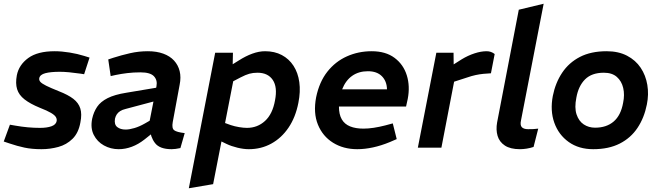

<svg xmlns="http://www.w3.org/2000/svg" viewBox="-22 -790 3528 1027"><path d="M200 8Q148 8 108.5 -0.5Q69 -9 31 -22L-2 -33L31 -123L60 -118Q94 -112 127 -109Q160 -106 192 -106Q229 -106 253 -114.5Q277 -123 281 -142Q283 -153 277 -163.5Q271 -174 251 -186Q231 -198 190 -214Q139 -235 109 -258.5Q79 -282 69.5 -313Q60 -344 68 -387Q79 -443 129 -479.5Q179 -516 270 -516Q308 -516 350.5 -509Q393 -502 428 -491L457 -482L428 -393L409 -396Q374 -401 347 -403.5Q320 -406 298 -406Q249 -406 220.5 -398.5Q192 -391 188 -372Q186 -361 194 -352Q202 -343 225 -331.5Q248 -320 293 -302Q342 -283 370 -261.5Q398 -240 407.5 -210Q417 -180 408 -135Q398 -79 366 -47.5Q334 -16 290 -4Q246 8 200 8Z M943 2Q930 5 917.5 6.5Q905 8 896 8Q832 8 807 -25Q782 -58 780 -103L775 -126L815 -329Q821 -361 801.5 -382Q782 -403 729 -403Q692 -403 659 -399Q626 -395 597 -389L570 -383L557 -472L584 -481Q628 -495 674 -505.5Q720 -516 769 -516Q816 -516 851.5 -503Q887 -490 909 -466Q931 -442 939 -409.5Q947 -377 939 -337L902 -137Q896 -104 909.5 -93.5Q923 -83 966 -78ZM613 8Q570 8 534 -12Q498 -32 479.5 -68.5Q461 -105 471 -155Q479 -191 497.5 -218.5Q516 -246 553.5 -265Q591 -284 654 -294L833 -324L818 -252L649 -207Q632 -203 620.5 -195.5Q609 -188 602.5 -178Q596 -168 593 -155Q588 -124 605 -110.5Q622 -97 650 -97Q670 -97 697 -105Q724 -113 752 -129L799 -156L810 -91L751 -44Q718 -18 683 -5Q648 8 613 8Z M1309 8Q1281 8 1248 0Q1215 -8 1190 -20L1128 -50L1165 -138L1212 -121Q1233 -114 1257 -110Q1281 -106 1299 -106Q1355 -106 1395.5 -143Q1436 -180 1449 -253Q1463 -324 1437 -362.5Q1411 -401 1355 -401Q1331 -401 1311.5 -395.5Q1292 -390 1265 -376L1219 -352L1211 -439L1256 -467Q1292 -490 1327.5 -503Q1363 -516 1396 -516Q1447 -516 1485.5 -495.5Q1524 -475 1548 -438Q1572 -401 1579 -350.5Q1586 -300 1574 -240Q1559 -163 1521.5 -107.5Q1484 -52 1429.5 -22Q1375 8 1309 8ZM988 217 1129 -508H1224L1222 -415L1233 -394L1118 195Z M1889 8Q1815 8 1759.5 -26.5Q1704 -61 1678.5 -123.5Q1653 -186 1669 -270Q1686 -352 1729 -406.5Q1772 -461 1833.5 -488.5Q1895 -516 1966 -516Q2041 -516 2088.5 -480.5Q2136 -445 2154 -387Q2172 -329 2159 -261L2150 -220H1791Q1791 -178 1806 -152Q1821 -126 1850.5 -114Q1880 -102 1922 -102Q1948 -102 1977.5 -106.5Q2007 -111 2038 -119L2079 -130L2100 -46L2063 -30Q2017 -11 1973 -1.5Q1929 8 1889 8ZM1808 -312H2048Q2047 -356 2020.5 -382.5Q1994 -409 1946 -409Q1897 -409 1862 -384.5Q1827 -360 1808 -312Z M2213 0 2312 -508H2404L2405 -419L2377 -428L2448 -473Q2481 -493 2516 -504.5Q2551 -516 2581 -516Q2605 -516 2624 -501L2604 -398Q2583 -397 2563 -395Q2543 -393 2522 -388.5Q2501 -384 2475 -375L2407 -353L2339 0Z M2832 -4Q2814 2 2795 5Q2776 8 2759 8Q2708 8 2678.5 -11.5Q2649 -31 2639.5 -63.5Q2630 -96 2637 -135L2753 -738L2886 -770L2765 -147Q2759 -121 2769 -110Q2779 -99 2803 -99Q2818 -99 2831 -99.5Q2844 -100 2857 -102Z M3151 8Q3074 8 3020 -30.5Q2966 -69 2943 -133.5Q2920 -198 2935 -277Q2949 -347 2985 -401Q3021 -455 3080 -485.5Q3139 -516 3223 -516Q3286 -516 3332 -492Q3378 -468 3405 -427.5Q3432 -387 3440.5 -336Q3449 -285 3438 -231Q3424 -160 3388 -106Q3352 -52 3293 -22Q3234 8 3151 8ZM3161 -107Q3222 -107 3260.5 -140Q3299 -173 3311 -240Q3320 -283 3311.5 -319.5Q3303 -356 3277.5 -378.5Q3252 -401 3208 -401Q3143 -401 3107.5 -365.5Q3072 -330 3061 -268Q3050 -214 3062 -178Q3074 -142 3100.5 -124.5Q3127 -107 3161 -107Z"/></svg>

Font: REM Medium Medium
Style: Italic
Weight: 500
Italic angle: -11°
Version: Version 1.005;gftools[0.9.28]